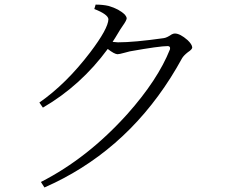

<svg xmlns="http://www.w3.org/2000/svg" viewBox="-20 -787 1040 850"><path d="M397.5 -747.1 403.3 -766.6Q435.5 -766.6 460.9 -760.7Q507.8 -747.1 533.2 -721.7Q540 -712.9 541 -707Q541 -697.3 523.4 -672.9Q516.6 -663.1 511.7 -655.3Q485.4 -611.3 478.5 -601.6Q496.1 -599.6 502 -599.6Q574.2 -599.6 705.1 -618.2Q718.8 -620.1 740.2 -634.8Q748 -638.7 753.9 -638.7Q777.3 -638.7 810.5 -609.4Q830.1 -590.8 831.1 -577.1Q831.1 -568.4 811.5 -555.7Q793 -541 786.1 -529.3Q590.8 -171.9 259.8 2.9Q218.8 24.4 176.8 43L161.1 18.6Q368.2 -86.9 543.9 -282.2Q678.7 -433.6 732.4 -568.4Q735.4 -582 723.6 -583Q685.5 -583 554.7 -559.6Q546.9 -557.6 532.2 -553.7Q507.8 -546.9 500 -546.9Q485.4 -547.9 457 -570.3Q337.9 -408.2 169.9 -310.5L154.3 -333Q273.4 -416 378.9 -554.7Q459 -660.2 460 -702.1Q458 -723.6 397.5 -747.1Z"/></svg>

Font: GenYoMin JP Light
Style: Regular
Weight: 300
Version: Version 1.001;PS 1;hotconv 16.6.51;makeotf.lib2.5.65220 DEVE